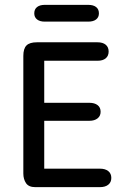

<svg xmlns="http://www.w3.org/2000/svg" viewBox="-20 -770 501 790"><path d="M162 -520H381Q403 -520 415 -530Q427 -540 427 -558Q427 -576 415 -586Q403 -596 381 -596H132Q102 -596 89 -583Q76 -570 76 -540V-56Q76 -33 87 -16.5Q98 0 125 0H391Q413 0 425.5 -10Q438 -20 438 -38Q438 -56 425.5 -66Q413 -76 391 -76H162V-273H348Q369 -273 381.5 -283Q394 -293 394 -310Q394 -328 381.5 -337.5Q369 -347 348 -347H162ZM164 -750Q144 -750 132.5 -741Q121 -732 121 -715Q121 -699 132.5 -690Q144 -681 164 -681H343Q364 -681 375.5 -690Q387 -699 387 -715Q387 -732 375.5 -741Q364 -750 343 -750Z"/></svg>

Font: Beiruti Medium
Style: Regular
Weight: 500
Designer: Arlette Boutros
Foundry: Boutros
Version: Version 1.41